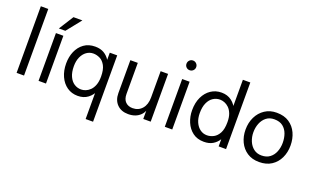

<svg xmlns="http://www.w3.org/2000/svg" viewBox="-94 -1218 3122 1915"><g transform="rotate(20 1467.5 -260.5)"><path d="M76.8 0V-707H155.7V0Z M309.8 0V-507H388.7V0ZM321.2 -560.3 419.8 -716H514.5L390 -560.3Z M960.1 -507V197.3H881.3V-507ZM881.3 -252.7Q881.3 -326.1 858.4 -367.9Q835.6 -409.6 801.3 -426.5Q767 -443.3 731.9 -443.3Q691.9 -443.3 659.8 -420.2Q627.7 -397.1 609.1 -355.9Q590.5 -314.6 590.5 -258.3Q590.5 -194.2 610.3 -150.7Q630 -107.1 663.3 -85.5Q696.6 -63.9 736.9 -63.9Q759.5 -63.9 784.4 -73.5Q809.2 -83.1 831.3 -104.7Q853.4 -126.4 867.3 -162.8Q881.3 -199.1 881.3 -252.7ZM926.2 -252.5Q926.2 -177 902.4 -118.2Q878.5 -59.4 834.1 -25.9Q789.7 7.6 726.9 7.6Q661.6 7.6 612.6 -26.6Q563.6 -60.8 536.3 -121.1Q508.9 -181.4 508.9 -258.2Q508.9 -328.7 534 -386.7Q559.2 -444.7 607.5 -479.6Q655.8 -514.6 725.5 -514.6Q781.1 -514.6 819.2 -492.1Q857.2 -469.6 881.1 -431.4Q904.9 -393.1 915.6 -346.7Q926.2 -300.3 926.2 -252.5Z M1500.1 -507V0H1421.2V-507ZM1178.7 -507V-178.1Q1178.7 -121.5 1207.5 -93Q1236.3 -64.6 1282.8 -64.6Q1345.3 -64.6 1383.3 -108.7Q1421.2 -152.8 1421.2 -227.9L1439.8 -199.9Q1440.6 -91.8 1392.2 -42.7Q1343.7 6.4 1261.7 6.4Q1187.3 6.4 1143.6 -38.2Q1099.8 -82.8 1099.8 -157.7V-507Z M1649.8 0V-507H1728.7V0ZM1637.8 -665.8Q1637.8 -687.4 1652.6 -702.5Q1667.3 -717.7 1688.9 -717.7Q1710.5 -717.7 1725.6 -702.5Q1740.7 -687.4 1740.7 -665.8Q1740.7 -644.3 1725.6 -629.5Q1710.5 -614.8 1688.9 -614.8Q1667.3 -614.8 1652.6 -629.5Q1637.8 -644.3 1637.8 -665.8Z M2300.1 -707V0H2221.3V-707ZM2221.3 -256.6Q2221.3 -310.4 2207 -346.4Q2192.8 -382.5 2170.4 -403.7Q2147.9 -425 2123.2 -434.2Q2098.5 -443.3 2076.7 -443.3Q2036.6 -443.3 2003.3 -421.8Q1970 -400.3 1950.3 -357Q1930.5 -313.8 1930.5 -248.1Q1930.5 -193.4 1949.1 -151.9Q1967.7 -110.3 1999.8 -87.1Q2031.9 -63.9 2072.1 -63.9Q2108.3 -63.9 2142.5 -81.8Q2176.7 -99.7 2199 -141.5Q2221.3 -183.4 2221.3 -256.6ZM2266.2 -256.4Q2266.2 -207.3 2255.5 -160.4Q2244.7 -113.4 2220.8 -75.3Q2196.8 -37.2 2158.8 -14.8Q2120.7 7.6 2065.3 7.6Q1994.7 7.6 1946.6 -28.6Q1898.5 -64.8 1873.7 -123.6Q1848.9 -182.3 1848.9 -249.5Q1848.9 -329.3 1877.1 -388.8Q1905.3 -448.3 1954.5 -481.4Q2003.7 -514.6 2067.1 -514.6Q2130.2 -514.6 2174.5 -480.9Q2218.7 -447.2 2242.5 -389.1Q2266.2 -331 2266.2 -256.4Z M2652.3 8.8Q2577.4 8.8 2524.6 -26Q2471.9 -60.8 2443.9 -119.6Q2415.9 -178.4 2415.9 -250.2Q2415.9 -324 2445.1 -383.7Q2474.3 -443.4 2527.6 -478.8Q2580.8 -514.2 2652.3 -514.2Q2731.9 -514.2 2784.9 -478.9Q2837.9 -443.6 2865.2 -384.2Q2892.4 -324.8 2892.4 -252.1Q2892.4 -179.6 2864.3 -120.4Q2836.2 -61.2 2782.7 -26.2Q2729.3 8.8 2652.3 8.8ZM2652.1 -444.2Q2601.7 -444.2 2567.5 -417.1Q2533.4 -390 2515.9 -346.4Q2498.4 -302.7 2498.4 -251.4Q2498.4 -201.2 2516.8 -157.3Q2535.2 -113.4 2569.7 -87.1Q2604.3 -60.8 2652.5 -60.8Q2705.4 -60.8 2740.3 -87Q2775.1 -113.2 2792.5 -157Q2809.9 -200.7 2809.9 -251Q2809.9 -302.3 2794.2 -346Q2778.4 -389.8 2744 -417Q2709.6 -444.2 2652.1 -444.2Z"/></g></svg>

Font: Hind Variable Light
Style: Regular
Weight: 300
Designer: Manushi Parikh, Satya Rajpurohit
Foundry: Indian Type Foundry
Version: Version 3.000